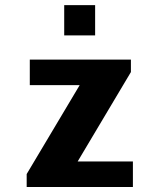

<svg xmlns="http://www.w3.org/2000/svg" viewBox="-20 -750 640 770"><path d="M87 0V-52L299.5 -408.5H99.5V-511H505V-461L291.5 -102.5H513V0ZM237.5 -608V-729.5H361.5V-608Z"/></svg>

Font: Chivo Mono Medium
Style: Regular
Weight: 500
Monospace: yes
Designer: Hector Gatti
Foundry: Omnibus-Type
Version: Version 1.008